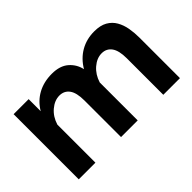

<svg xmlns="http://www.w3.org/2000/svg" viewBox="-80 -812 1092 1092"><g transform="rotate(-45 465.5 -266.5)"><path d="M875 0H741V-294Q741 -356 719.5 -385.5Q698 -415 660 -415Q621 -415 585.5 -384.5Q550 -354 535 -305V0H401V-294Q401 -357 379.5 -386Q358 -415 320 -415Q281 -415 245.5 -385Q210 -355 195 -306V0H61V-524H182V-427Q212 -478 262 -505.5Q312 -533 377 -533Q442 -533 478.5 -501Q515 -469 525 -422Q557 -476 606.5 -504.5Q656 -533 718 -533Q767 -533 797.5 -515.5Q828 -498 845 -468.5Q862 -439 868.5 -402Q875 -365 875 -327Z"/></g></svg>

Font: YasnoRaleway
Style: Bold
Weight: 700
Designer: Matt McInerney, Pablo Impallari, Rodrigo Fuenzalida
Foundry: Matt McInerney, Pablo Impallari, Rodrigo Fuenzalida
Version: Version 4.026